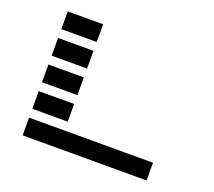

<svg xmlns="http://www.w3.org/2000/svg" viewBox="-116 -839 1111 995"><g transform="rotate(20 439.5 -342.0)"><path d="M97.7 -585.9V-683.6H293V-585.9ZM97.7 -439.5V-537.1H293V-439.5ZM97.7 -293V-390.6H293V-293ZM97.7 -146.5V-244.1H293V-146.5ZM781.2 -97.7V0H97.7V-97.7Z"/></g></svg>

Font: Trigram
Style: Regular
Weight: 400
Designer: GGBotNet
Foundry: GGBotNet
Version: 1.05